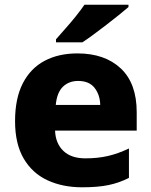

<svg xmlns="http://www.w3.org/2000/svg" viewBox="-20 -786 643 816"><path d="M309 -559Q425 -559 493 -495.5Q561 -432 561 -309V-231H214Q216 -177 249 -145Q282 -113 343 -113Q395 -113 438.5 -123Q482 -133 528 -155V-30Q487 -9 441.5 0.5Q396 10 329 10Q246 10 181.5 -20Q117 -50 80.5 -112.5Q44 -175 44 -271Q44 -368 77 -432Q110 -496 169.5 -527.5Q229 -559 309 -559ZM312 -442Q273 -442 247.5 -417.5Q222 -393 217 -340H406Q405 -383 382 -412.5Q359 -442 312 -442ZM526 -756Q510 -742 485 -722Q460 -702 431.5 -680Q403 -658 376.5 -638.5Q350 -619 330 -606H218V-619Q234 -638 257 -663.5Q280 -689 302 -716.5Q324 -744 339 -766H526Z"/></svg>

Font: Noto Sans Myanmar ExtraBold
Style: Regular
Weight: 800
Designer: Monotype Design Team
Foundry: Monotype Imaging Inc.
Version: Version 2.107; ttfautohint (v1.8.4.7-5d5b)